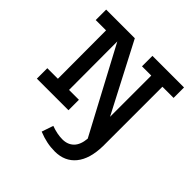

<svg xmlns="http://www.w3.org/2000/svg" viewBox="-212 -756 1156 1156"><g transform="rotate(45 366.0 -177.5)"><path d="M426 234Q391 234 357 227Q323 220 286 205L311 131Q338 141 362 145.5Q386 150 407 150Q452 150 479.5 122.5Q507 95 512 39L224 -501L225 -89H309V0H40V-89H130L129 -500H41V-589H285L514 -149V-500H435V-589H704V-500H609V5Q607 116 559 175Q511 234 426 234Z"/></g></svg>

Font: Podkova SemiBold
Style: Regular
Weight: 600
Designer: Ilya Yudin
Foundry: Cyreal (www.cyreal.org)
Version: Version 2.103